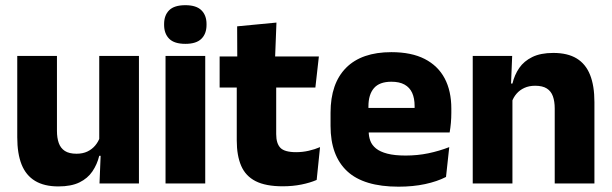

<svg xmlns="http://www.w3.org/2000/svg" viewBox="-20 -707 2358 740"><path d="M199.5 -491.5V-202.5Q199.5 -175.5 206.5 -155.8Q213.5 -136 230 -125.2Q246.5 -114.5 275 -114.5Q299 -114.5 316.8 -123Q334.5 -131.5 346.8 -146Q359 -160.5 365 -178L388.5 -106.5H362.5Q354.5 -73.5 336.2 -46.5Q318 -19.5 286.2 -4Q254.5 11.5 205 11.5Q150.5 11.5 115.2 -9.8Q80 -31 63.2 -73Q46.5 -115 46.5 -178V-491.5ZM515.5 -491.5V0H363.5L368.5 -123L362.5 -137V-491.5Z M618 0V-491.5H771V0ZM694.5 -538Q651.5 -538 632 -557.8Q612.5 -577.5 612.5 -611V-614.5Q612.5 -648 632 -667.5Q651.5 -687 694.5 -687Q736.5 -687 756.2 -667.5Q776 -648 776 -614.5V-611Q776 -577 756.2 -557.5Q736.5 -538 694.5 -538Z M1069.5 11Q1004 11 965.2 -8.8Q926.5 -28.5 909.5 -68Q892.5 -107.5 892.5 -165.5V-440H1044.5V-190Q1044.5 -154 1060.8 -137.2Q1077 -120.5 1121.5 -120.5Q1146 -120.5 1170 -126Q1194 -131.5 1213.5 -140L1200.5 -13.5Q1175 -2.5 1141.8 4.2Q1108.5 11 1069.5 11ZM826.5 -369.5V-489.5H1209L1195.5 -369.5ZM894.5 -478.5 894 -605.5 1045.5 -620 1040 -478.5Z M1516 12.5Q1382 12.5 1318 -47.2Q1254 -107 1254 -221.5V-272.5Q1254 -385.5 1314 -445.8Q1374 -506 1488.5 -506Q1565.5 -506 1616.8 -479.8Q1668 -453.5 1693.8 -405Q1719.5 -356.5 1719.5 -288.5V-272Q1719.5 -253 1717.8 -233.2Q1716 -213.5 1713 -196.5H1575Q1577 -225.5 1577.5 -251.2Q1578 -277 1578 -298Q1578 -328.5 1568.5 -349.2Q1559 -370 1539.2 -381Q1519.5 -392 1488.5 -392Q1442.5 -392 1421.2 -367.2Q1400 -342.5 1400 -297V-252L1401 -235.5V-200.5Q1401 -181.5 1407.2 -164.5Q1413.5 -147.5 1429.2 -134.8Q1445 -122 1472.8 -114.8Q1500.5 -107.5 1543.5 -107.5Q1589 -107.5 1631 -116.2Q1673 -125 1711.5 -140L1699 -25Q1665 -7.5 1618.5 2.5Q1572 12.5 1516 12.5ZM1335 -196.5V-291H1682V-196.5Z M2118 0V-289Q2118 -316 2111 -335.8Q2104 -355.5 2087.5 -366Q2071 -376.5 2042.5 -376.5Q2019 -376.5 2001 -368.2Q1983 -360 1970.8 -345.8Q1958.5 -331.5 1952.5 -313.5L1929 -385H1955Q1963 -418.5 1981.2 -445Q1999.5 -471.5 2031.5 -487.2Q2063.5 -503 2112.5 -503Q2167.5 -503 2202.5 -481.8Q2237.5 -460.5 2254.2 -418.5Q2271 -376.5 2271 -313.5V0ZM1802 0V-491.5H1954L1949 -368.5L1955 -354V0Z"/></svg>

Font: Anek Tamil
Style: Bold
Weight: 700
Designer: Aadarsh Rajan (Tamil), Yesha Goshar (Latin)
Foundry: Ek Type
Version: Version 1.003